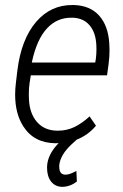

<svg xmlns="http://www.w3.org/2000/svg" viewBox="-20 -558 489 761"><path d="M269.5 -487.8Q266.1 -487.8 263.2 -487.8Q206.5 -488.3 167 -446.3Q125.5 -402.3 106 -310.1H357.4L359.9 -324.7Q362.3 -343.3 362.3 -362.8Q362.3 -371.1 361.8 -379.9Q359.4 -428.7 335.4 -457.3Q311.5 -485.8 269.5 -487.8ZM200.2 9.8Q114.7 8.8 72.8 -56.6Q40 -106.9 40 -183.1Q40 -205.1 43 -229.5L48.8 -278.3Q64 -402.3 123.5 -471.7Q181.2 -538.6 267.1 -538.1Q270 -538.1 272.9 -538.1Q336.9 -536.1 372.8 -496.3Q408.7 -456.5 413.1 -386.7Q414.1 -373 414.1 -359.4Q414.1 -332 410.6 -305.7L404.3 -259.3H102.1L97.2 -229Q94.2 -207.5 94.2 -185.1Q94.2 -175.3 94.7 -165Q97.2 -108.9 126 -75.2Q154.8 -41.5 204.6 -40Q207 -40 209 -40Q245.1 -40 275.4 -54.7Q306.6 -70.3 335 -96.7L360.4 -59.6Q328.6 -22 284.7 -4.9L264.6 13.2Q218.8 55.7 214.8 97.2Q214.8 100.1 214.8 103Q214.8 134.3 239.3 134.3Q239.7 134.3 240.2 134.3Q255.9 134.3 282.7 119.6L284.7 161.6Q258.8 181.6 228 182.6Q198.7 182.6 182.1 161.1Q166.5 140.6 166.5 106.9Q166.5 105 166.5 103Q168 54.7 212.4 9.3Z"/></svg>

Font: MAUL Condensed Light Italic
Style: Light Italic
Weight: 300
Italic angle: -12°
Designer: MAUL
Version: Version 1.0; 2020; ttfautohint (v1.8.3)